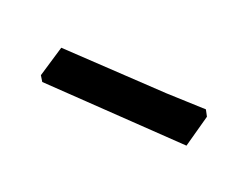

<svg xmlns="http://www.w3.org/2000/svg" viewBox="-28 -401 380 294"><g transform="rotate(30 162.0 -254.5)"><path d="M281 -299 216 -290 42 -270 36 -218 43 -210 283 -236 288 -290Z"/></g></svg>

Font: Alegreya SC
Style: Regular
Weight: 400
Designer: Juan Pablo del Peral
Foundry: Juan Pablo del Peral
Version: Version 1.003